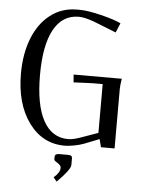

<svg xmlns="http://www.w3.org/2000/svg" viewBox="-56 -687 681 913"><g transform="rotate(5 284.0 -230.5)"><path d="M312 64.9V96.2Q312 118.2 249 181.2L232.9 162.1Q262.2 136.7 262.2 115.2Q262.2 105.5 253.9 98.6Q245.6 91.8 237.3 86.9Q229 82 229 76.2V64.9Q229 49.8 249 49.8H290Q303.7 49.8 307.9 53.5Q312 57.1 312 64.9ZM285.2 -333H515.1Q509.8 -300.3 509.8 -285.2V0H444.8L435.1 -38.1L367.2 -11.2Q343.8 -2 316.2 2.9Q288.6 7.8 272.9 7.8Q166 7.8 100.6 -81.8Q35.2 -171.4 35.2 -315.9Q35.2 -411.1 64.5 -485.1Q93.8 -559.1 148.2 -600.6Q202.6 -642.1 272.9 -642.1H290Q325.2 -642.1 389.6 -626.5Q454.1 -610.8 485.8 -595.2L466.8 -549.8L360.8 -591.8Q314.5 -608.9 286.1 -608.9Q208 -608.9 167 -534.2Q126 -459.5 126 -316.9Q126 -174.3 167 -99.6Q208 -24.9 286.1 -24.9Q310.1 -24.9 351.1 -40L426.8 -66.9V-299.8H379.9Q368.7 -299.8 332 -297.9Q295.4 -295.9 288.1 -295.9Z"/></g></svg>

Font: Resagokr
Style: Regular
Weight: 500
Designer: gluk
Foundry: gluk
Version: Version 0.95